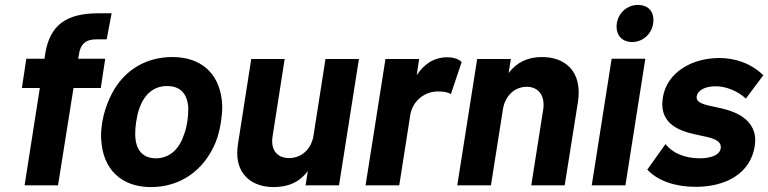

<svg xmlns="http://www.w3.org/2000/svg" viewBox="-20 -754 3125 781"><path d="M408 -515H298L301 -532C307 -575 329 -594 372 -594H414L434 -700H381C248 -700 183 -651 164 -536L161 -515H87L69 -396H142L80 0H216L279 -396H390Z M594 7C716 7 811 -63 857 -175C868 -201 874 -230 879 -259C882 -280 884 -301 884 -319C884 -330 883 -340 882 -349C869 -455 799 -522 681 -522C563 -522 471 -458 425 -352C412 -324 402 -292 396 -258C393 -239 391 -219 391 -202C391 -195 391 -189 392 -183C399 -68 471 7 594 7ZM615 -110C557 -110 530 -148 530 -210C530 -225 531 -241 534 -259C537 -278 541 -297 546 -311C566 -369 604 -404 659 -404C715 -404 742 -372 746 -315C746 -302 745 -280 742 -259C739 -243 736 -226 730 -211C711 -150 673 -111 615 -110Z M1304 -514 1255 -201C1246 -147 1206 -111 1156 -111C1112 -111 1087 -138 1087 -180C1087 -187 1088 -194 1089 -201L1138 -514H1002L948 -168C946 -155 945 -143 945 -131C945 -40 1009 7 1093 7C1155 7 1200 -15 1232 -58L1223 0H1359L1440 -514Z M1799 -521C1744 -521 1704 -492 1675 -448L1685 -514H1548L1467 0H1604L1649 -287C1658 -341 1702 -376 1747 -381C1753 -382 1759 -382 1765 -382C1788 -382 1807 -377 1814 -371L1858 -502C1848 -511 1831 -521 1799 -521Z M2184 -522C2128 -522 2082 -501 2049 -457L2058 -514H1921L1840 0H1977L2026 -311C2035 -365 2074 -401 2123 -401C2165 -401 2191 -372 2191 -329C2191 -323 2191 -317 2190 -311L2141 0H2277L2331 -340C2333 -353 2334 -366 2334 -378C2334 -469 2276 -522 2184 -522Z M2551 -583C2599 -583 2638 -622 2638 -673C2638 -710 2614 -734 2575 -734C2528 -734 2488 -696 2488 -645C2488 -608 2513 -583 2551 -583ZM2387 0H2524L2605 -515H2468Z M2810 6C2931 6 3032 -47 3050 -159C3051 -168 3052 -176 3052 -183C3052 -284 2942 -308 2893 -318C2845 -328 2810 -335 2814 -362C2819 -389 2851 -403 2891 -403C2931 -403 2978 -386 3014 -353L3085 -448C3033 -498 2969 -518 2905 -518C2800 -518 2693 -464 2676 -356C2675 -347 2674 -338 2674 -330C2674 -234 2771 -215 2828 -203C2873 -194 2912 -185 2912 -156C2912 -126 2878 -110 2824 -110C2764 -111 2716 -131 2687 -168L2613 -64C2656 -18 2727 6 2810 6Z"/></svg>

Font: Arthouse Owned
Style: Bold Italic
Weight: 700
Italic angle: -10°
Designer: Jeremy Tribby
Foundry: Tribby Type
Version: Version 1.000;PS 001.000;hotconv 1.0.88;makeotf.lib2.5.64775